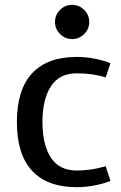

<svg xmlns="http://www.w3.org/2000/svg" viewBox="-20 -764 503 796"><path d="M279 -744Q308 -744 329 -723Q350 -702 350 -673Q350 -644 329 -623Q308 -602 279 -602Q250 -602 229 -623Q208 -644 208 -673Q208 -702 229 -723Q250 -744 279 -744ZM418 -75 438 -14Q414 -4 376.5 4Q339 12 298 12Q176 12 113 -56Q50 -124 50 -258Q50 -392 113 -460Q176 -528 298 -528Q339 -528 376.5 -520Q414 -512 438 -502L418 -443Q365 -460 298 -460Q226 -460 191 -406Q156 -352 156 -258Q156 -164 191 -110.5Q226 -57 298 -57Q359 -57 418 -75Z"/></svg>

Font: Voces
Style: Regular
Weight: 400
Designer: Ana Paula Megda, Pablo Ugerman
Foundry: Ana Paula Megda, Pablo Ugerman
Version: Version 1.100